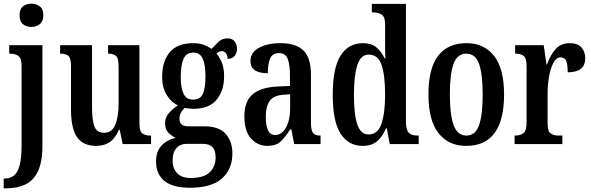

<svg xmlns="http://www.w3.org/2000/svg" viewBox="-30 -781 3205 1041"><path d="M140 -635Q113 -635 94.5 -650Q76 -665 76 -698Q76 -732 94.5 -746.5Q113 -761 140 -761Q166 -761 185.5 -746.5Q205 -732 205 -698Q205 -665 185.5 -650Q166 -635 140 -635ZM-10 240V187H-4Q25 187 45.5 171Q66 155 76.5 115Q87 75 87 6V-423Q87 -466 69.5 -478Q52 -490 26 -490H20V-536H200V8Q200 97 175.5 148Q151 199 107 219.5Q63 240 6 240Z M491 10Q421 10 388 -37Q355 -84 355 -187V-421Q355 -465 341.5 -477.5Q328 -490 300 -490H296V-536H469V-200Q469 -130 482 -95.5Q495 -61 534 -61Q577 -61 595 -104.5Q613 -148 613 -220V-421Q613 -467 598 -478.5Q583 -490 559 -490H556V-536H726V-112Q726 -68 742.5 -57Q759 -46 783 -46H789V0H635L619 -78H615Q594 -29 563.5 -9.5Q533 10 491 10Z M1000 237Q907 237 861.5 200Q816 163 816 95Q816 39 847 7Q878 -25 923 -33Q902 -43 883.5 -61Q865 -79 865 -113Q865 -144 885 -167Q905 -190 935 -210Q897 -227 873 -267.5Q849 -308 849 -362Q849 -449 890.5 -498Q932 -547 1019 -547Q1050 -547 1073.5 -538.5Q1097 -530 1117 -516Q1132 -532 1152.5 -552.5Q1173 -573 1204 -573Q1229 -573 1242 -556.5Q1255 -540 1255 -518Q1255 -495 1243 -478.5Q1231 -462 1204 -462Q1204 -481 1194.5 -492.5Q1185 -504 1175 -504Q1165 -504 1157.5 -500Q1150 -496 1144 -490Q1161 -470 1173 -441.5Q1185 -413 1185 -367Q1185 -290 1144.5 -240.5Q1104 -191 1019 -191Q1010 -191 994.5 -192.5Q979 -194 972 -196Q962 -188 952.5 -172.5Q943 -157 943 -137Q943 -115 956 -105.5Q969 -96 990 -96H1079Q1158 -96 1194 -54.5Q1230 -13 1230 50Q1230 136 1173.5 186.5Q1117 237 1000 237ZM1017 -241Q1056 -241 1070 -272.5Q1084 -304 1084 -365Q1084 -428 1069.5 -462Q1055 -496 1017 -496Q980 -496 965 -461.5Q950 -427 950 -364Q950 -305 965 -273Q980 -241 1017 -241ZM1003 184Q1076 184 1107.5 152.5Q1139 121 1139 72Q1139 34 1122 16.5Q1105 -1 1071 -1H980Q963 -1 946 7Q929 15 917.5 35Q906 55 906 90Q906 133 931 158.5Q956 184 1003 184Z M1419 10Q1368 10 1331.5 -29.5Q1295 -69 1295 -151Q1295 -232 1340 -270Q1385 -308 1476 -312L1542 -315V-373Q1542 -430 1530 -461.5Q1518 -493 1482 -493Q1447 -493 1434.5 -463.5Q1422 -434 1422 -384Q1328 -384 1328 -449Q1328 -497 1374 -522Q1420 -547 1491 -547Q1573 -547 1614.5 -508Q1656 -469 1656 -375V-117Q1656 -76 1666.5 -61Q1677 -46 1705 -46H1708V0H1565L1550 -79H1543Q1517 -38 1492 -14Q1467 10 1419 10ZM1461 -49Q1498 -49 1520.5 -89.5Q1543 -130 1543 -191V-270L1505 -267Q1452 -263 1431.5 -233Q1411 -203 1411 -146Q1411 -101 1423 -75Q1435 -49 1461 -49Z M1937 10Q1859 10 1816.5 -56.5Q1774 -123 1774 -267Q1774 -412 1816.5 -479.5Q1859 -547 1938 -547Q1984 -547 2011.5 -523.5Q2039 -500 2056 -464H2060Q2058 -487 2058 -515Q2058 -543 2058 -572V-648Q2058 -691 2038.5 -702.5Q2019 -714 1993 -714H1986V-760H2171V-120Q2171 -75 2187 -60.5Q2203 -46 2232 -46H2240V0H2083L2067 -86H2063Q2045 -41 2015 -15.5Q1985 10 1937 10ZM1969 -52Q2018 -52 2038 -109.5Q2058 -167 2058 -268Q2058 -372 2039 -428.5Q2020 -485 1969 -485Q1926 -485 1907.5 -428.5Q1889 -372 1889 -267Q1889 -159 1907.5 -105.5Q1926 -52 1969 -52Z M2497 10Q2402 10 2347.5 -59Q2293 -128 2293 -269Q2293 -410 2345.5 -478.5Q2398 -547 2500 -547Q2594 -547 2648.5 -478.5Q2703 -410 2703 -269Q2703 10 2497 10ZM2499 -46Q2548 -46 2567.5 -102.5Q2587 -159 2587 -269Q2587 -379 2567.5 -434.5Q2548 -490 2498 -490Q2449 -490 2429 -434.5Q2409 -379 2409 -269Q2409 -159 2429.5 -102.5Q2450 -46 2499 -46Z M2760 0V-46H2763Q2790 -46 2807.5 -58.5Q2825 -71 2825 -118V-422Q2825 -466 2809 -478Q2793 -490 2766 -490H2763V-536H2918L2933 -432H2936Q2954 -483 2982.5 -515Q3011 -547 3059 -547Q3102 -547 3122.5 -524Q3143 -501 3143 -465Q3143 -389 3048 -389Q3048 -431 3040 -450.5Q3032 -470 3009 -470Q2986 -470 2970.5 -440.5Q2955 -411 2947 -366Q2939 -321 2939 -276V-113Q2939 -69 2955.5 -57.5Q2972 -46 2996 -46H3019V0Z"/></svg>

Font: Noto Serif Tamil ExtraCondensed SemiBold
Style: Regular
Weight: 600
Width: 2
Designer: Indian Type Foundry, Tom Grace, and the Monotype Design Team
Foundry: Monotype Imaging Inc.
Version: Version 2.004; ttfautohint (v1.8.4.7-5d5b)